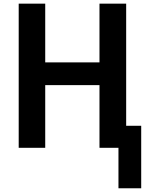

<svg xmlns="http://www.w3.org/2000/svg" viewBox="-20 -806 815 1047"><path d="M82 0V-786.1H226.6V-465.8H522.5V-786.1H668V0H522.5V-341.8H226.6V0ZM626 -120.1H750V220.7H626Z"/></svg>

Font: Gothic A1 ExtraBold
Style: Regular
Weight: 800
Designer: HanYang I&C Co.,Ltd.
Foundry: HanYang I&C Co.,Ltd.
Version: Version 2.50